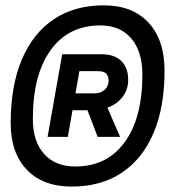

<svg xmlns="http://www.w3.org/2000/svg" viewBox="-20 -706 636 719"><path d="M248.5 -7.3Q141.1 -7.3 80.6 -70.3Q20 -133.3 20 -245.1Q20 -383.8 61.5 -482.4Q103 -581.1 180.9 -633.5Q258.8 -686 368.2 -686Q476.1 -686 536.1 -621.3Q596.2 -556.6 596.2 -440.9Q596.2 -304.7 554.9 -207.8Q513.7 -110.8 435.8 -59.1Q357.9 -7.3 248.5 -7.3ZM262.2 -82.5Q380.4 -82.5 446.8 -173.3Q513.2 -264.2 513.2 -426.3Q513.2 -513.7 471.4 -562.3Q429.7 -610.8 355.5 -610.8Q236.3 -610.8 169.7 -518.3Q103 -425.8 103 -260.7Q103 -176.8 145 -129.6Q187 -82.5 262.2 -82.5ZM158.2 -193.4 212.9 -502.9H359.4Q408.2 -502.9 434.1 -477.8Q460 -452.6 460 -407.2Q460 -370.6 439 -343Q418 -315.4 382.3 -302.7L429.7 -193.4H345.7L307.6 -293H251.5L233.9 -193.4ZM262.7 -356.4H333.5Q357.4 -356.4 372.1 -369.9Q386.7 -383.3 386.7 -404.8Q386.7 -439.5 348.1 -439.5H277.3Z"/></svg>

Font: Cascadia Mono
Style: Italic
Weight: 400
Italic angle: -10°
Monospace: yes
Designer: Aaron Bell
Foundry: Saja Typeworks
Version: Version 2404.023; ttfautohint (v1.8.4)